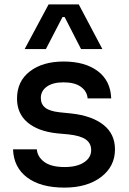

<svg xmlns="http://www.w3.org/2000/svg" viewBox="-20 -834 583 870"><path d="M188 -611.8H91.8L200.2 -814H336.9L443.8 -611.8H347.2L272.9 -756.8H263.2ZM272 16.1Q164.1 16.1 103 -29.8Q42 -75.7 39.1 -157.2H147Q149.4 -123.5 180.7 -100.3Q211.9 -77.1 272.9 -77.1Q328.6 -77.1 360.8 -98.4Q393.1 -119.6 393.1 -153.8Q393.1 -184.6 368.9 -201.9Q344.7 -219.2 290 -225.1L236.8 -230Q151.9 -239.3 104.5 -279.5Q57.1 -319.8 57.1 -387.2Q57.1 -465.8 115.2 -510.5Q173.3 -555.2 268.1 -555.2Q365.2 -555.2 423.1 -511.7Q481 -468.3 483.9 -388.2H377Q374.5 -420.4 346.4 -440.7Q318.4 -460.9 268.1 -460.9Q219.2 -460.9 192.1 -441.4Q165 -421.9 165 -390.1Q165 -361.8 185.1 -345.9Q205.1 -330.1 250 -325.2L303.2 -319.8Q396.5 -309.6 448.7 -268.3Q501 -227.1 501 -157.2Q501 -79.6 437.7 -31.7Q374.5 16.1 272 16.1Z"/></svg>

Font: Sora Medium
Style: Regular
Weight: 500
Designer: Jonathan Barnbrook, Julián Moncada
Foundry: Barnbrook Fonts
Version: Version 2.000